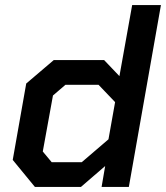

<svg xmlns="http://www.w3.org/2000/svg" viewBox="-20 -734 652 754"><path d="M30 -106 83 -406 191 -498H389L449 -435L499 -714H612L486 0H379L393 -82L298 0H117ZM301 -97 406 -187 432 -333 367 -401H237L188 -359L148 -139L183 -97Z"/></svg>

Font: Chakra Petch SemiBold
Style: Italic
Weight: 600
Italic angle: -10°
Designer: Katatrad Aksorn Co.,Ltd.
Foundry: Cadson Demak Co.,Ltd.
Version: Version 1.000; ttfautohint (v1.6)